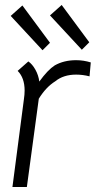

<svg xmlns="http://www.w3.org/2000/svg" viewBox="-20 -752 407 772"><path d="M345 -501 340 -445Q313 -452 286 -452Q235 -452 202 -425Q165 -402 136 -355L88 0H30L76 -352Q79 -372 79 -388Q79 -439 51 -467L94 -505Q110 -494 122.5 -471.5Q135 -449 138 -424Q172 -471 200 -489Q237 -510 286 -510Q316 -510 345 -501ZM23 -688 70 -730 181 -580 151 -550ZM181 -690 228 -732 339 -582 309 -552Z"/></svg>

Font: Bellota
Style: Italic
Weight: 400
Italic angle: -7.5°
Designer: Kemie Guaida
Foundry: Kemie Guaida
Version: Version 4.001